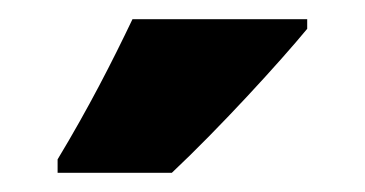

<svg xmlns="http://www.w3.org/2000/svg" viewBox="-20 -786 380 200"><path d="M300 -756V-766H118C97 -722 72 -673 40 -620V-606H159C209 -653 272 -722 300 -756Z"/></svg>

Font: Noto Sans Hebrew ExtraCondensed Black
Style: Regular
Weight: 900
Width: 2
Designer: Monotype Design Team
Foundry: Monotype Imaging Inc.
Version: Version 2.004